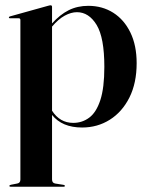

<svg xmlns="http://www.w3.org/2000/svg" viewBox="-20 -471 558 725"><path d="M176.5 -445V-382.5Q206.5 -416 239.5 -432.5Q272.5 -449 313.5 -449Q366.5 -449 407.8 -422.8Q449 -396.5 472.5 -348Q496 -299.5 496 -232.5Q496 -157.5 468.8 -103Q441.5 -48.5 394.8 -19Q348 10.5 290 10.5Q214.5 10.5 176.5 -37V206.5Q176.5 220 188.5 222L220 227Q225 228 225 231Q225 234 221 234H19.5Q15.5 234 15.5 231Q15.5 227.5 22 226.5L45 222Q57 220 57 207V-395.5Q57 -402 50.5 -402H18Q13.5 -402 13.5 -405.5Q13.5 -407.5 17.5 -409L161 -449Q168 -451 171 -451Q176.5 -451 176.5 -445ZM270.5 -425Q248.5 -425 224.2 -411.8Q200 -398.5 176.5 -370.5V-53Q206 -7 256.5 -7Q290.5 -7 317 -26.8Q343.5 -46.5 358.8 -92.8Q374 -139 374 -218.5Q374 -329 344.8 -377Q315.5 -425 270.5 -425Z"/></svg>

Font: Fraunces 144pt S000 SemiBold
Style: Regular
Weight: 600
Version: Version 1.000; ttfautohint (v1.8.3)